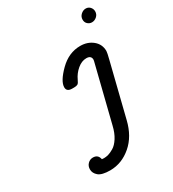

<svg xmlns="http://www.w3.org/2000/svg" viewBox="-200 -720 949 1054"><g transform="rotate(-30 274.5 -192.5)"><path d="M89.8 166Q89.8 145 103.5 131.1Q117.2 117.2 136.2 117.2Q168.5 117.2 174.8 149.9Q176.8 149.9 181.4 150.4Q186 150.9 188 150.9Q201.2 150.9 215.6 147Q230 143.1 250.5 131.1Q271 119.1 289.6 90.1Q308.1 61 317.9 19L404.8 -330.1Q407.7 -338.9 408.2 -349.1Q406.2 -373 377.2 -373Q348.1 -373 320.6 -350.1Q293 -327.1 277.8 -293.9Q270 -275.9 262.5 -271.5Q254.9 -267.1 240.2 -267.1H227.1Q192.9 -267.1 192.9 -294.9Q192.9 -333 251 -390.6Q309.1 -448.2 381.8 -448.2Q428.7 -448.2 460.9 -421.6Q493.2 -395 493.2 -352.1Q493.2 -342.3 482.9 -301.8L399.9 32.2Q377.9 123 318.8 173.8Q258.8 225.6 185.1 226.1Q131.8 226.1 110.8 208Q89.8 189.9 89.8 166ZM465.8 -565.9Q465.8 -585 480 -597.9Q494.1 -610.8 511 -610.8Q527.8 -610.8 538.3 -598.9Q548.8 -586.9 548.8 -571.8Q548.8 -552.7 534.9 -540.3Q521 -527.8 503.9 -527.8Q488.8 -527.8 477.3 -538.3Q465.8 -548.8 465.8 -565.9Z"/></g></svg>

Font: CMU Typewriter Text
Style: BoldItalic
Weight: 700
Italic angle: -14.04°
Version: Version 0.7.0